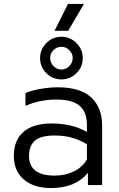

<svg xmlns="http://www.w3.org/2000/svg" viewBox="-20 -937 602 972"><path d="M324 -917H405L325 -781H256ZM183 -643Q183 -687 214.5 -719Q246 -751 291 -751Q335 -751 367 -719Q399 -687 399 -643Q399 -598 367 -566.5Q335 -535 291 -535Q246 -535 214.5 -566.5Q183 -598 183 -643ZM348 -643Q348 -666 331 -683Q314 -700 291 -700Q267 -700 250.5 -683Q234 -666 234 -643Q234 -620 251 -602.5Q268 -585 291 -585Q314 -585 331 -602.5Q348 -620 348 -643ZM50 -148Q50 -227 99 -269.5Q148 -312 241 -312Q345 -312 420 -269V-305Q420 -370 383 -401.5Q346 -433 266 -433Q181 -433 109 -401V-466Q139 -479 185 -487Q231 -495 273 -495Q387 -495 442 -443.5Q497 -392 497 -301V0H425V-62Q362 15 238 15Q151 15 100.5 -28.5Q50 -72 50 -148ZM420 -130V-207Q381 -230 342.5 -240.5Q304 -251 256 -251Q188 -251 157.5 -225.5Q127 -200 127 -148Q127 -48 257 -48Q311 -48 354.5 -69.5Q398 -91 420 -130Z"/></svg>

Font: Prompt Light
Style: Regular
Weight: 300
Designer: Katatrad Team
Foundry: CadsonDemak
Version: Version 1.001